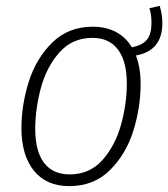

<svg xmlns="http://www.w3.org/2000/svg" viewBox="-20 -623 573 654"><path d="M443 -434Q459 -393 459 -336Q459 -258 434.5 -178.5Q410 -99 355 -44Q300 11 216 11Q138 11 95.5 -41.5Q53 -94 53 -187Q53 -265 78 -344.5Q103 -424 158 -478Q213 -532 296 -532Q341 -532 375 -514Q409 -496 429 -462Q466 -469 481 -488.5Q496 -508 496 -545Q496 -574 489 -595L524 -603Q533 -574 533 -544Q533 -450 443 -434ZM412 -338Q412 -414 382 -454Q352 -494 295 -494Q226 -494 182 -444Q138 -394 119 -322.5Q100 -251 100 -184Q100 -108 130 -68.5Q160 -29 217 -29Q286 -29 329.5 -78.5Q373 -128 392.5 -199Q412 -270 412 -338Z"/></svg>

Font: Fira Sans Condensed ExtraLight
Style: Italic
Weight: 275
Width: 3
Italic angle: -8°
Designer: Carrois Corporate & Edenspiekermann AG
Foundry: Carrois Corporate GbR & Edenspiekermann AG
Version: Version 4.203